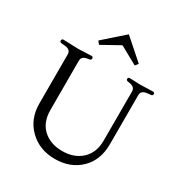

<svg xmlns="http://www.w3.org/2000/svg" viewBox="-216 -1108 1206 1275"><g transform="rotate(30 386.5 -470.5)"><path d="M30 0ZM116 -257V-634Q116 -670 70 -674L41 -677Q30 -679 30 -690Q30 -704 44 -704L157 -700L256 -704Q271 -704 271 -692Q271 -678 258 -677L241 -674Q201 -667 201 -634V-256Q201 -163 257 -111Q313 -59 404.5 -59Q496 -59 552.5 -112Q609 -165 609 -256V-634Q609 -667 569 -674L552 -677Q539 -679 539 -691Q539 -703 554 -703L632 -700L729 -703Q743 -703 743 -691Q743 -679 732 -677L703 -674Q657 -669 657 -634V-257Q657 -134 581.5 -61.5Q506 11 388 11Q270 11 193 -64Q116 -139 116 -257ZM264 -792 246 -815 401 -952 556 -815 538 -792 401 -868Z"/></g></svg>

Font: Lustria
Style: Regular
Weight: 400
Designer: Matthew Desmond
Foundry: Matthew Desmond
Version: Version 001.001; ttfautohint (v1.6)